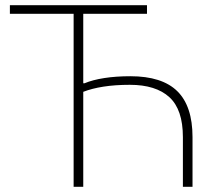

<svg xmlns="http://www.w3.org/2000/svg" viewBox="-20 -718 825 738"><path d="M263 0V-665H18V-698H545V-665H300V-398H305Q336 -411 381 -418Q426 -425 481 -425Q603 -425 661.5 -367.5Q720 -310 720 -191V0H683V-191Q683 -297 631 -344.5Q579 -392 479 -392Q423 -392 378 -385Q333 -378 300 -365V0Z"/></svg>

Font: IBM Plex Sans ExtraLight
Style: Regular
Weight: 250
Designer: Mike Abbink, Paul van der Laan, Pieter van Rosmalen
Foundry: Bold Monday
Version: Version 3.201